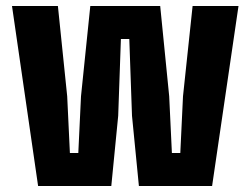

<svg xmlns="http://www.w3.org/2000/svg" viewBox="-20 -620 835 640"><path d="M107 0 20 -600H173L204 -299L213 -110H241L250 -299L281 -600H514L544 -299L553 -110H581L590 -299L622 -600H775L687 0H443L420 -234L411 -490H383L374 -234L351 0Z"/></svg>

Font: Big Shoulders Text Black
Style: Regular
Weight: 900
Designer: Patric King
Foundry: XO Type Co
Version: Version 1.000; ttfautohint (v1.8.2)